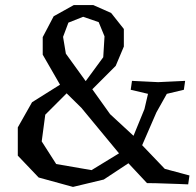

<svg xmlns="http://www.w3.org/2000/svg" viewBox="-20 -720 771 755"><path d="M485 -78 388 -14 267 15 132 -22 50 -108V-219L106 -318L216 -387L148 -505V-574L191 -656L270 -700H347L417 -669L467 -606V-537L435 -461L343 -369L413 -271L505 -186L548 -291L562 -351L494 -367L499 -402L602 -397L708 -402L703 -367L636 -351L595 -278L539 -149L628 -56L725 -30L720 5Q706 4 684.5 3.5Q663 3 639.5 2Q616 1 594 0.5Q572 0 558 0ZM201 -75 340 -51 448 -117 300 -296 242 -353 158 -269 144 -164ZM249 -631 228 -575 239 -509 317 -401 386 -495 391 -577 368 -633 307 -654Z"/></svg>

Font: Alike Angular
Style: Regular
Weight: 400
Version: Version 1.210